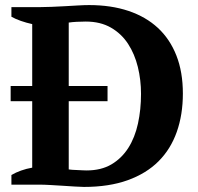

<svg xmlns="http://www.w3.org/2000/svg" viewBox="-20 -728 781 757"><path d="M318 -643Q300 -643 282 -642Q264 -641 251 -639V-389H404V-329H251V-60Q255 -59 265 -58.5Q275 -58 285.5 -57.5Q296 -57 306 -56.5Q316 -56 321 -56Q379 -56 419.5 -80Q460 -104 486 -145Q512 -186 524 -241Q536 -296 536 -358Q536 -413 523.5 -464Q511 -515 485 -555Q459 -595 417.5 -619Q376 -643 318 -643ZM22 -389H107V-633Q84 -638 62.5 -645.5Q41 -653 25 -662V-700H141Q158 -700 183 -701Q208 -702 235 -703.5Q262 -705 287.5 -706.5Q313 -708 331 -708Q418 -708 486.5 -685Q555 -662 602.5 -618Q650 -574 675.5 -509Q701 -444 701 -359Q701 -276 677 -208Q653 -140 605 -92Q557 -44 483.5 -17.5Q410 9 311 9Q298 9 276 7.5Q254 6 229 4.5Q204 3 179 1.5Q154 0 135 0H25V-38Q42 -48 63 -55.5Q84 -63 107 -67V-329H22Z"/></svg>

Font: PTSerif
Style: Bold
Weight: 700
Designer: A.Korolkova, O.Umpeleva, V.Yefimov
Foundry: ParaType Ltd
Version: Version 1.000W OFL; ttfautohint (v1.2) -l 8 -r 50 -G 200 -x 